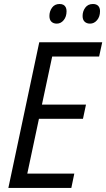

<svg xmlns="http://www.w3.org/2000/svg" viewBox="-20 -921 521 941"><path d="M21 0 172.4 -713.9H481L465.8 -644H235.8L185.5 -408.2H401.4L386.7 -338.9H170.9L113.8 -70.3H344.2L329.6 0ZM421.4 -805.2Q404.8 -805.2 394.8 -814.7Q384.8 -824.2 384.8 -842.8Q384.8 -865.7 397.9 -883.5Q411.1 -901.4 435.5 -901.4Q452.6 -901.4 461.4 -892.1Q470.2 -882.8 470.2 -866.2Q470.2 -839.4 455.8 -822.3Q441.4 -805.2 421.4 -805.2ZM258.3 -805.2Q241.7 -805.2 231.9 -814.7Q222.2 -824.2 222.2 -842.8Q222.2 -865.7 235.1 -883.5Q248 -901.4 272 -901.4Q283.7 -901.4 291 -897.2Q298.3 -893.1 302.2 -885.3Q306.2 -877.4 306.2 -866.2Q306.2 -839.4 292.2 -822.3Q278.3 -805.2 258.3 -805.2Z"/></svg>

Font: Open Sans SemiCondensed
Style: Italic
Weight: 400
Width: 4
Italic angle: -12°
Designer: Monotype Design Team
Foundry: Monotype Imaging Inc.
Version: Version 3.000